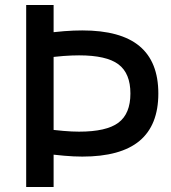

<svg xmlns="http://www.w3.org/2000/svg" viewBox="-20 -750 685 770"><path d="M310 -122Q276 -122 237 -125.5Q198 -129 140 -136L142 -235Q200 -228 234.5 -225Q269 -222 297 -222Q407 -222 455 -258Q503 -294 503 -375Q503 -456 455 -492Q407 -528 297 -528Q269 -528 234.5 -525.5Q200 -523 142 -515L140 -614Q198 -622 237 -625Q276 -628 310 -628Q464 -628 539.5 -565Q615 -502 615 -375Q615 -248 539.5 -185Q464 -122 310 -122ZM85 0V-730H195V0Z"/></svg>

Font: M PLUS 2 Thin Medium
Style: Regular
Weight: 500
Version: Version 1.001